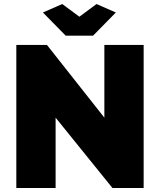

<svg xmlns="http://www.w3.org/2000/svg" viewBox="-20 -933 794 953"><path d="M256 -349V0H61V-710H213L498 -349V-710H693V0H538ZM289 -913 374 -850 459 -913 555 -871 442 -756H306L193 -871Z"/></svg>

Font: Raleway Thin Black
Style: Regular
Weight: 900
Version: Version 4.026